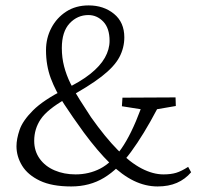

<svg xmlns="http://www.w3.org/2000/svg" viewBox="-20 -672 716 699"><path d="M239.3 6.8Q168.9 6.8 125 -14.2Q81.1 -35.2 60.5 -68.8Q40 -102.5 40 -139.6Q40 -166 51.3 -199.2Q62.5 -232.4 100.1 -270Q137.7 -307.6 214.8 -346.7Q272.5 -374 308.6 -402.8Q344.7 -431.6 361.8 -461.9Q378.9 -492.2 378.9 -523.4Q378.9 -569.3 356 -593.3Q333 -617.2 301.8 -617.2Q261.7 -617.2 233.4 -586.9Q205.1 -556.6 205.1 -497.1Q205.1 -461.9 213.4 -430.2Q221.7 -398.4 236.3 -368.7Q251 -338.9 270.5 -308.6Q290 -278.3 311.5 -245.1Q363.3 -171.9 408.7 -126Q454.1 -80.1 495.6 -58.6Q537.1 -37.1 575.2 -37.1Q602.5 -37.1 621.6 -43Q640.6 -48.8 665 -64.5L675.8 -44.9Q654.3 -19.5 624 -6.3Q593.8 6.8 553.7 6.8Q509.8 6.8 467.3 -13.7Q424.8 -34.2 380.4 -77.6Q335.9 -121.1 285.2 -189.5Q244.1 -246.1 213.4 -293Q182.6 -339.8 165 -386.7Q147.5 -433.6 147.5 -489.3Q147.5 -533.2 167 -570.3Q186.5 -607.4 221.2 -629.9Q255.9 -652.3 302.7 -652.3Q357.4 -652.3 395 -621.6Q432.6 -590.8 432.6 -536.1Q432.6 -498 414.6 -463.9Q396.5 -429.7 350.1 -393.6Q303.7 -357.4 218.8 -311.5Q152.3 -273.4 128.4 -238.3Q104.5 -203.1 104.5 -159.2Q104.5 -122.1 124.5 -94.2Q144.5 -66.4 178.7 -51.8Q212.9 -37.1 254.9 -37.1Q303.7 -37.1 344.7 -58.1Q385.7 -79.1 421.9 -130.9Q458 -182.6 492.2 -274.4L423.8 -285.2L425.8 -316.4L619.1 -317.4L620.1 -286.1L551.8 -274.4Q502.9 -181.6 457 -119.1Q411.1 -56.6 358.9 -24.9Q306.6 6.8 239.3 6.8Z"/></svg>

Font: Crimson Pro ExtraLight
Style: Regular
Weight: 250
Designer: Jacques Le Bailly
Foundry: Baron von Fonthausen
Version: Version 1.003